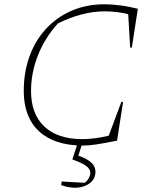

<svg xmlns="http://www.w3.org/2000/svg" viewBox="-20 -673 707 897"><path d="M368 7Q235 7 163 -59Q91 -125 91 -248Q91 -337 118.5 -411.5Q146 -486 196.5 -540Q247 -594 316 -623.5Q385 -653 468 -653Q500 -653 540.5 -648Q581 -643 624 -632L596 -451H588L579 -607Q524 -620 470 -620Q365 -620 251 -564Q190 -497 157.5 -415Q125 -333 125 -248Q125 -140 187.5 -81.5Q250 -23 365 -23Q420 -23 488 -39L547 -197H555L527 -16Q462 -3 428.5 2Q395 7 368 7ZM345 -11H367L346 54Q388 69 407 87Q426 105 426 129Q426 160 403 180Q380 200 343.5 203.5Q307 207 266 192L268 175L376 181Q387 173 394.5 159.5Q402 146 402 135Q402 117 383 102.5Q364 88 318 72Z"/></svg>

Font: Piazzolla Thin
Style: Italic
Weight: 100
Italic angle: -11.3°
Designer: Juan Pablo del Peral
Foundry: Huerta Tipografica
Version: Version 1.330